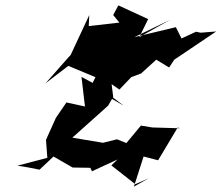

<svg xmlns="http://www.w3.org/2000/svg" viewBox="-20 -631 824 714"><path d="M709 -513 655 -488 634 -530 480 -493 614 -558 498 -493 531 -560 420 -611 401 -575 424 -547 310 -534 312 -575 242 -425H241L149 -321L234 -386L335 -344L313 -300L352 -289L440 -238L339 -315L283 -345L296 -235L227 -250L188 -193L151 -111L156 -44L45 -15L87 -8L127 0L179 -49L250 -8L316 -7L322 6L417 -38L394 -16L483 54L533 32L478 63L514 -49L568 -35L641 -157L649 -154L546 -157L504 -164L450 -99L415 -113L363 -100L249 -119L382 -238L401 -271L395 -318L424 -298L468 -344L505 -358L561 -409L609 -380L628 -409L784 -514L709 -508L757 -503Z"/></svg>

Font: Hussar Lance
Style: Italic
Weight: 700
Foundry: Cannot Into Space Fonts, PlusOne Fonts
Version: Version 2.27